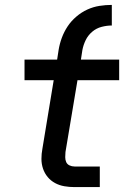

<svg xmlns="http://www.w3.org/2000/svg" viewBox="-20 -763 540 783"><path d="M219 -559Q223 -584 232 -608.5Q241 -633 255.5 -655Q270 -677 291 -695Q312 -713 336 -724Q360 -735 385.5 -739Q411 -743 436 -743V-659Q416 -659 394.5 -653.5Q373 -648 356 -633.5Q339 -619 329.5 -599.5Q320 -580 316 -559ZM284 0Q263 0 242.5 -3.5Q222 -7 204.5 -16.5Q187 -26 174.5 -41Q162 -56 155.5 -75Q149 -94 149 -115Q149 -136 153 -157L199 -436H80V-520H213L219 -559H316L310 -520H466V-436H296L247 -143Q246 -133 246 -122Q246 -111 250 -102Q254 -93 263.5 -88.5Q273 -84 284 -84H387V0Z"/></svg>

Font: Iosevka Aile Medium Oblique
Style: Regular
Weight: 500
Italic angle: -9°
Designer: Belleve Invis
Foundry: Belleve Invis
Version: Version 31.1.0; ttfautohint (v1.8.4)